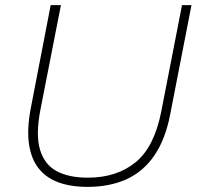

<svg xmlns="http://www.w3.org/2000/svg" viewBox="-20 -720 770 750"><path d="M322 10Q256 10 207.5 -8Q159 -26 130 -63.5Q101 -101 93 -159Q85 -217 100 -296L178 -700H218L138 -292Q119 -195 136 -136.5Q153 -78 200.5 -52Q248 -26 323 -26Q436 -26 509.5 -86Q583 -146 610 -285L691 -700H728L645 -274Q626 -175 582.5 -112Q539 -49 473.5 -19.5Q408 10 322 10Z"/></svg>

Font: REM Thin
Style: Italic
Weight: 250
Italic angle: -11°
Designer: Octavio Pardo
Foundry: Ashler Design
Version: Version 1.005;gftools[0.9.28]